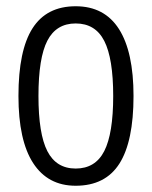

<svg xmlns="http://www.w3.org/2000/svg" viewBox="-20 -586 486 614"><path d="M407 -279Q407 -134 362 -63Q317 8 222 8Q133 8 86 -64.5Q39 -137 39 -279Q39 -425 84 -495.5Q129 -566 222 -566Q314 -566 360.5 -493Q407 -420 407 -279ZM103 -279Q103 -158 131.5 -102.5Q160 -47 222 -47Q285 -47 313.5 -103Q342 -159 342 -279Q342 -399 313.5 -455Q285 -511 222 -511Q160 -511 131.5 -456Q103 -401 103 -279Z"/></svg>

Font: UN Bangla
Style: Regular
Weight: 400
Designer: Desinged by Rajon, Unicode developed by Rashed (IMGN)
Version: Version 2.001;March 19, 2023;FontCreator 14.0.0.2901 64-bit